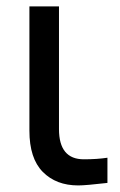

<svg xmlns="http://www.w3.org/2000/svg" viewBox="-20 -558 374 596"><path d="M71.3 -152.3V-538.1H163.1V-157.2Q163.1 -63.5 240.2 -63.5Q281.2 -63.5 313.5 -68.4V9.8Q246.1 17.6 222.7 17.6Q154.3 17.6 112.8 -24.4Q71.3 -66.4 71.3 -152.3Z"/></svg>

Font: Gothic A1 Medium
Style: Regular
Weight: 500
Designer: HanYang I&C Co.,Ltd.
Foundry: HanYang I&C Co.,Ltd.
Version: Version 2.50